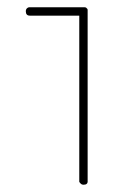

<svg xmlns="http://www.w3.org/2000/svg" viewBox="-20 -752 334 528"><path d="M62 -732H210H211H213Q216 -732 218 -730V-729H219Q221 -727 221 -725V-722V-721V-255Q222 -244 210 -244Q205 -244 202 -247Q199 -250 198 -252V-255V-709H62Q51 -709 51 -721Q51 -726 54 -729Q57 -732 60 -732Z"/></svg>

Font: Sticks
Style: Regular
Weight: 400
Version: Version 1.1